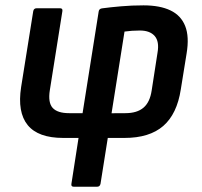

<svg xmlns="http://www.w3.org/2000/svg" viewBox="-20 -523 766 728"><path d="M259.6 185Q248.8 185 250.8 173.9L277.8 0H219.6Q124.6 0 84.9 -48.8Q45.3 -97.7 60.1 -192.9L106 -480.5Q108 -491.7 119.1 -491.7H207.5Q218.5 -491.7 216.5 -480.5L169 -181.4Q161.4 -133.7 179.8 -113.8Q198.1 -93.9 242.3 -93.9H293.1L354.1 -479.1Q355.5 -489.7 366.6 -491.3Q398.2 -495.6 438.9 -499.1Q479.5 -502.7 524.2 -502.7Q586.5 -502.7 626.4 -483.5Q666.3 -464.4 682.2 -424.2Q698.2 -384 687.5 -320L665.6 -184.4Q651.3 -90.9 599 -45.4Q546.7 0 451.9 0H388.7L361.1 173.9Q358.7 185 348.3 185ZM403 -93.6 455.4 -93.9Q499.6 -93.9 524 -114.7Q548.5 -135.4 555.1 -180.1L577.2 -322.8Q584.8 -365.5 566.6 -386.4Q548.4 -407.3 510.3 -407.3Q494.8 -407.3 480.4 -406.3Q465.9 -405.3 452.1 -403.3Z"/></svg>

Font: Sofia Sans Semi Condensed
Style: Italic
Weight: 400
Italic angle: -9°
Designer: Botio Nikoltchev, Ani Petrova
Foundry: lettersoup
Version: Version 4.101